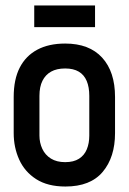

<svg xmlns="http://www.w3.org/2000/svg" viewBox="-20 -671 472 701"><path d="M327 -651H105V-572H327ZM400 -185V-317Q400 -409 353 -460.5Q306 -512 218 -512Q158 -512 116 -489.5Q74 -467 52 -424Q30 -381 30 -317V-185Q30 -133 50 -88.5Q70 -44 112 -17Q154 10 219 10Q310 10 355 -43.5Q400 -97 400 -185ZM306 -321V-176Q306 -148 297 -126Q288 -104 268.5 -91.5Q249 -79 218 -79Q187 -79 166 -92Q145 -105 134.5 -127.5Q124 -150 124 -176V-321Q124 -354 135 -376Q146 -398 166.5 -409.5Q187 -421 218 -421Q248 -421 267.5 -409.5Q287 -398 296.5 -375.5Q306 -353 306 -321Z"/></svg>

Font: Advent Pro SemiBold
Style: Regular
Weight: 600
Designer: VivaRado, Andreas Kalpakidis
Foundry: VivaRado, Andreas Kalpakidis
Version: Version 3.000